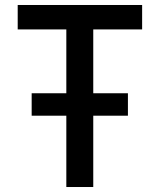

<svg xmlns="http://www.w3.org/2000/svg" viewBox="-20 -750 640 770"><path d="M550 -730H51V-632H246V-376H107V-286H246V0H354V-286H493V-376H354V-632H550Z"/></svg>

Font: Tekne LDO SemiBold
Style: Regular
Weight: 600
Monospace: yes
Designer: Alessio Laiso, Mario Rullo, Paolo Rosset
Foundry: Alessio Laiso
Version: Version 1.000;hotconv 1.0.109;makeotfexe 2.5.65596